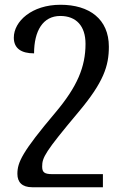

<svg xmlns="http://www.w3.org/2000/svg" viewBox="-20 -521 531 806"><path d="M234 -501C113 -501 38 -431 38 -363C38 -318 69 -297 123 -297C123 -391 160 -454 233 -454C300 -454 339 -412 339 -337C339 -240 304 -157 213 -49C72 118 53 161 53 209C53 244 73 265 115 265H412V210H199C166 210 157 202 157 178C157 140 169 117 309 -50C415 -176 437 -244 437 -325C437 -441 355 -501 234 -501Z"/></svg>

Font: Noto Serif Armenian
Style: Regular
Weight: 400
Designer: Monotype Design Team
Foundry: Monotype Imaging Inc.
Version: Version 1.901